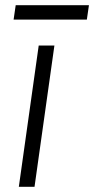

<svg xmlns="http://www.w3.org/2000/svg" viewBox="-20 -714 360 734"><path d="M188 -540 112 0H52L128 -540ZM320 -694 312 -639H32L40 -694Z"/></svg>

Font: Pathway Extreme 8pt Thin
Style: Italic
Weight: 100
Italic angle: -8°
Designer: Eduardo Rodriguez Tunni
Foundry: Eduardo Rodriguez Tunni
Version: Version 1.000